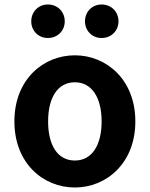

<svg xmlns="http://www.w3.org/2000/svg" viewBox="-20 -820 666 854"><path d="M313 14C453 14 582 -94 582 -280C582 -466 453 -574 313 -574C172 -574 44 -466 44 -280C44 -94 172 14 313 14ZM313 -106C236 -106 194 -174 194 -280C194 -385 236 -454 313 -454C389 -454 432 -385 432 -280C432 -174 389 -106 313 -106ZM193 -651C237 -651 268 -684 268 -725C268 -767 237 -800 193 -800C150 -800 119 -767 119 -725C119 -684 150 -651 193 -651ZM432 -651C476 -651 507 -684 507 -725C507 -767 476 -800 432 -800C389 -800 358 -767 358 -725C358 -684 389 -651 432 -651Z"/></svg>

Font: Noto Sans Mono CJK HK
Style: Bold
Weight: 700
Designer: Ryoko NISHIZUKA 西塚涼子 (kana, bopomofo & ideographs); Paul D. Hunt (Latin, Greek & Cyrillic); Sandoll Communications 산돌커뮤니
Foundry: Adobe
Version: Version 2.004;hotconv 1.0.118;makeotfexe 2.5.65603